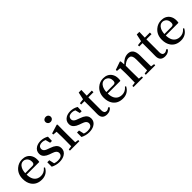

<svg xmlns="http://www.w3.org/2000/svg" viewBox="328 -2267 3746 3746"><g transform="rotate(-45 2201.5 -393.5)"><path d="M160.2 -305.7H356.4Q404.3 -305.7 411.1 -345.7Q413.1 -356.4 413.1 -371.1Q413.1 -446.3 360.4 -482.4Q332 -502 297.9 -502Q229.5 -502 190.4 -428.7Q164.1 -378.9 160.2 -305.7ZM508.8 -266.6H159.2Q162.1 -108.4 264.6 -63.5Q298.8 -48.8 339.8 -48.8Q428.7 -48.8 488.3 -120.1Q491.2 -123 493.2 -126L512.7 -112.3Q457 -2.9 337.9 12.7Q320.3 14.6 302.7 14.6Q165 14.6 94.7 -84Q44.9 -155.3 44.9 -261.7Q44.9 -400.4 139.6 -480.5Q210.9 -541 304.7 -541Q419.9 -541 478.5 -458Q515.6 -403.3 515.6 -328.1Q515.6 -288.1 508.8 -266.6Z M815.4 -324.2 858.4 -307.6Q983.4 -265.6 1002.9 -186.5Q1007.8 -168.9 1007.8 -148.4Q1007.8 -61.5 926.8 -16.6Q870.1 14.6 788.1 14.6Q696.3 13.7 615.2 -29.3V-152.3H670.9L695.3 -43.9Q738.3 -27.3 784.2 -27.3Q895.5 -27.3 908.2 -97.7Q910.2 -105.5 910.2 -114.3Q910.2 -164.1 853.5 -193.4Q834 -203.1 807.6 -211.9L754.9 -230.5Q636.7 -273.4 621.1 -352.5Q618.2 -366.2 618.2 -380.9Q618.2 -464.8 691.4 -509.8Q744.1 -541 818.4 -541Q904.3 -540 977.5 -496.1L973.6 -381.8H923.8L898.4 -481.4Q857.4 -501 819.3 -501Q735.4 -501 717.8 -445.3Q713.9 -432.6 713.9 -419.9Q713.9 -374 757.8 -348.6Q779.3 -335.9 815.4 -324.2Z M1218.8 -662.1Q1172.9 -662.1 1153.3 -699.2Q1144.5 -714.8 1144.5 -732.4Q1144.5 -776.4 1185.5 -793.9Q1201.2 -800.8 1218.8 -800.8Q1264.6 -800.8 1284.2 -764.6Q1292 -749 1292 -732.4Q1292 -689.5 1252.9 -669.9Q1236.3 -662.1 1218.8 -662.1ZM1276.4 -43 1348.6 -32.2V0H1087.9V-32.2L1166 -43Q1168 -156.2 1168 -232.4V-295.9Q1168 -373 1165 -444.3L1080.1 -452.1V-483.4L1262.7 -540L1276.4 -530.3L1274.4 -380.9V-232.4Q1274.4 -154.3 1276.4 -43Z M1635.7 -324.2 1678.7 -307.6Q1803.7 -265.6 1823.2 -186.5Q1828.1 -168.9 1828.1 -148.4Q1828.1 -61.5 1747.1 -16.6Q1690.4 14.6 1608.4 14.6Q1516.6 13.7 1435.5 -29.3V-152.3H1491.2L1515.6 -43.9Q1558.6 -27.3 1604.5 -27.3Q1715.8 -27.3 1728.5 -97.7Q1730.5 -105.5 1730.5 -114.3Q1730.5 -164.1 1673.8 -193.4Q1654.3 -203.1 1627.9 -211.9L1575.2 -230.5Q1457 -273.4 1441.4 -352.5Q1438.5 -366.2 1438.5 -380.9Q1438.5 -464.8 1511.7 -509.8Q1564.5 -541 1638.7 -541Q1724.6 -540 1797.9 -496.1L1793.9 -381.8H1744.1L1718.8 -481.4Q1677.7 -501 1639.6 -501Q1555.7 -501 1538.1 -445.3Q1534.2 -432.6 1534.2 -419.9Q1534.2 -374 1578.1 -348.6Q1599.6 -335.9 1635.7 -324.2Z M2214.8 -70.3 2235.4 -47.9Q2190.4 14.6 2101.6 14.6Q1970.7 12.7 1969.7 -120.1Q1969.7 -133.8 1969.7 -161.1Q1970.7 -195.3 1970.7 -216.8V-481.4H1879.9V-516.6L1977.5 -528.3L2010.7 -680.7H2083L2078.1 -526.4H2218.8V-481.4H2077.1V-120.1Q2078.1 -40 2142.6 -39.1Q2174.8 -40 2214.8 -70.3Z M2398.4 -305.7H2594.7Q2642.6 -305.7 2649.4 -345.7Q2651.4 -356.4 2651.4 -371.1Q2651.4 -446.3 2598.6 -482.4Q2570.3 -502 2536.1 -502Q2467.8 -502 2428.7 -428.7Q2402.3 -378.9 2398.4 -305.7ZM2747.1 -266.6H2397.5Q2400.4 -108.4 2502.9 -63.5Q2537.1 -48.8 2578.1 -48.8Q2667 -48.8 2726.6 -120.1Q2729.5 -123 2731.4 -126L2751 -112.3Q2695.3 -2.9 2576.2 12.7Q2558.6 14.6 2541 14.6Q2403.3 14.6 2333 -84Q2283.2 -155.3 2283.2 -261.7Q2283.2 -400.4 2377.9 -480.5Q2449.2 -541 2543 -541Q2658.2 -541 2716.8 -458Q2753.9 -403.3 2753.9 -328.1Q2753.9 -288.1 2747.1 -266.6Z M3370.1 -43 3442.4 -32.2V0H3181.6V-32.2L3259.8 -43Q3261.7 -154.3 3261.7 -232.4V-345.7Q3261.7 -449.2 3209 -466.8Q3193.4 -471.7 3174.8 -471.7Q3105.5 -470.7 3029.3 -401.4V-232.4Q3029.3 -208 3032.2 -43L3103.5 -32.2V0H2842.8V-32.2L2920.9 -43Q2923.8 -127.9 2923.8 -232.4V-295.9Q2923.8 -352.5 2919.9 -443.4L2835.9 -451.2V-481.4L3004.9 -540L3019.5 -530.3L3027.3 -440.4Q3117.2 -540 3222.7 -541Q3367.2 -539.1 3368.2 -344.7V-232.4Q3368.2 -154.3 3370.1 -43Z M3816.4 -70.3 3836.9 -47.9Q3792 14.6 3703.1 14.6Q3572.3 12.7 3571.3 -120.1Q3571.3 -133.8 3571.3 -161.1Q3572.3 -195.3 3572.3 -216.8V-481.4H3481.4V-516.6L3579.1 -528.3L3612.3 -680.7H3684.6L3679.7 -526.4H3820.3V-481.4H3678.7V-120.1Q3679.7 -40 3744.1 -39.1Q3776.4 -40 3816.4 -70.3Z M4000 -305.7H4196.3Q4244.1 -305.7 4251 -345.7Q4252.9 -356.4 4252.9 -371.1Q4252.9 -446.3 4200.2 -482.4Q4171.9 -502 4137.7 -502Q4069.3 -502 4030.3 -428.7Q4003.9 -378.9 4000 -305.7ZM4348.6 -266.6H3999Q4002 -108.4 4104.5 -63.5Q4138.7 -48.8 4179.7 -48.8Q4268.6 -48.8 4328.1 -120.1Q4331.1 -123 4333 -126L4352.5 -112.3Q4296.9 -2.9 4177.7 12.7Q4160.2 14.6 4142.6 14.6Q4004.9 14.6 3934.6 -84Q3884.8 -155.3 3884.8 -261.7Q3884.8 -400.4 3979.5 -480.5Q4050.8 -541 4144.5 -541Q4259.8 -541 4318.4 -458Q4355.5 -403.3 4355.5 -328.1Q4355.5 -288.1 4348.6 -266.6Z"/></g></svg>

Font: GenYoMin JP SemiBold
Style: Regular
Weight: 600
Version: Version 1.001;PS 1;hotconv 16.6.51;makeotf.lib2.5.65220 DEVE